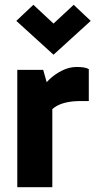

<svg xmlns="http://www.w3.org/2000/svg" viewBox="-20 -780 407 800"><path d="M160 -489 198 -354V0H52V-489ZM166 -273 141 -284V-397L150 -409Q162 -426 184.5 -448Q207 -470 237.5 -485.5Q268 -501 300 -501Q316 -501 329 -499Q342 -497 350 -492V-359H317Q253 -359 216.5 -338.5Q180 -318 166 -273ZM203 -552 48 -693 119 -760 235 -652H171L287 -760L358 -693Z"/></svg>

Font: Gabarito
Style: Bold
Weight: 700
Designer: Leandro Assis / Alvaro Franca / Felipe Casaprima
Foundry: Naipe Foundry
Version: Version 1.000